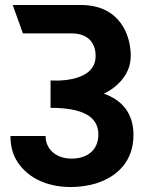

<svg xmlns="http://www.w3.org/2000/svg" viewBox="-20 -741 580 771"><path d="M22 -195C22 -160 29 -129 43 -103C81 -34 159 10 264 10C300 10 333 5 364 -4C448 -30 516 -91 516 -199C516 -288 468 -340 397 -365C414 -373 430 -383 443 -394C476 -422 505 -460 505 -518C505 -596 464 -721 304 -721H31L72 -607H267C327 -607 364 -575 364 -516C364 -403 183 -418 183 -418V-308C308 -308 375 -275 375 -201C375 -138 330 -104 267 -104C210 -104 163 -138 163 -195Z"/></svg>

Font: Asimov Pro
Style: Bd
Weight: 700
Designer: Google
Version: Version 2.000980; 2014